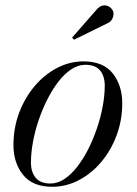

<svg xmlns="http://www.w3.org/2000/svg" viewBox="-20 -705 524 735"><path d="M180 10Q104.5 10 68 -36Q31.5 -82 31.5 -149.5Q31.5 -215 53.2 -273Q75 -331 112.5 -375.2Q150 -419.5 198.2 -444.8Q246.5 -470 299.5 -470Q375.5 -470 411.8 -423.8Q448 -377.5 448 -310Q448 -244.5 426.2 -186.5Q404.5 -128.5 367 -84.2Q329.5 -40 281.2 -15Q233 10 180 10ZM173 -2.5Q200.5 -2.5 226.2 -19.5Q252 -36.5 275.2 -66.2Q298.5 -96 317.8 -134Q337 -172 351.2 -214Q365.5 -256 373.2 -298Q381 -340 381 -377Q381 -414 363 -435.5Q345 -457 306.5 -457Q279.5 -457 253.5 -440Q227.5 -423 204.2 -393.2Q181 -363.5 161.8 -325.5Q142.5 -287.5 128.2 -245.5Q114 -203.5 106.2 -161.8Q98.5 -120 98.5 -82.5Q98.5 -46 116.8 -24.2Q135 -2.5 173 -2.5ZM263.5 -553 256 -561 354 -673Q362 -680.5 370.2 -683Q378.5 -685.5 386.2 -684Q394 -682.5 400.2 -678Q406.5 -673.5 410 -667.5Q415 -659.5 414.5 -649.8Q414 -640 409.2 -631.8Q404.5 -623.5 396.5 -618.5Z"/></svg>

Font: Bodoni Moda 18pt
Style: Italic
Weight: 400
Italic angle: -13°
Designer: Owen Earl
Foundry: indestructible type
Version: Version 2.005